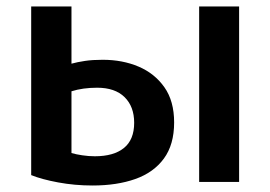

<svg xmlns="http://www.w3.org/2000/svg" viewBox="-20 -554 832 591"><path d="M76 -534V-15Q108 -2 159 7.5Q210 17 265 17Q340 17 396.5 -3Q453 -23 484.5 -66Q516 -109 516 -177Q516 -243 486 -285.5Q456 -328 406.5 -349Q357 -370 296 -370Q265 -370 241.5 -366.5Q218 -363 200 -358V-534ZM393 -176Q393 -124 361.5 -98.5Q330 -73 272 -73Q253 -73 233 -76Q213 -79 200 -83V-273Q235 -284 279 -284Q334 -284 363.5 -255Q393 -226 393 -176ZM716 6V-534H593V6Z"/></svg>

Font: Repo DemiBold
Style: Regular
Weight: 600
Designer: Stefan Peev
Foundry: Context Ltd
Version: Version 1.502